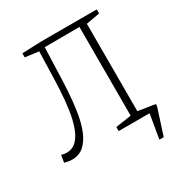

<svg xmlns="http://www.w3.org/2000/svg" viewBox="-196 -838 1086 1147"><g transform="rotate(-30 347.0 -264.5)"><path d="M60 9Q39 9 9 1L17 -49Q37 -43 52 -43Q94 -43 121.5 -71Q149 -99 166 -147Q183 -195 192 -257Q201 -319 204.5 -387Q208 -455 209.5 -522.5Q211 -590 213 -650L120 -662V-690L254 -695H636V-667L542 -650V-44L636 -28V0H386V-28L494 -44V-656L254 -655Q251 -585 249 -509Q247 -433 242.5 -358.5Q238 -284 227.5 -218Q217 -152 196.5 -101Q176 -50 143 -20.5Q110 9 60 9ZM524 -50 659 -29V-15L601 166H571L599 0H524Z"/></g></svg>

Font: Bitter Light
Style: Regular
Weight: 300
Designer: Sol Matas, and Bitter project Authors
Foundry: Sol Matas
Version: Version 2.001